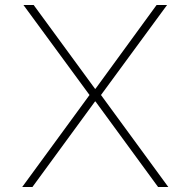

<svg xmlns="http://www.w3.org/2000/svg" viewBox="-20 -750 764 770"><path d="M69 0 339 -369 74 -730H115L361 -394H363L608 -730H650L385 -369L655 0H614L363 -343H361L110 0Z"/></svg>

Font: M PLUS 2 ExtraLight
Style: Regular
Weight: 250
Designer: Coji Morishita
Foundry: UNDERFOREST DESIGN
Version: Version 1.001